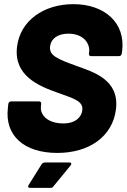

<svg xmlns="http://www.w3.org/2000/svg" viewBox="-20 -728 610 924"><path d="M256 8C409 8 522 -71 538 -202C556 -346 426 -382 353 -409C253 -445 216 -461 221 -505C226 -543 259 -566 309 -566C381 -566 414 -520 409 -477L408 -470C407 -463 411 -458 418 -458H553C560 -458 565 -463 566 -470L568 -484C584 -618 484 -708 333 -708C191 -708 77 -629 62 -503C45 -364 166 -314 257 -282C334 -254 382 -242 376 -197C373 -169 348 -134 285 -134C209 -134 172 -175 177 -216L178 -228C179 -235 175 -240 168 -240H33C27 -240 21 -235 20 -228L18 -209C2 -77 94 8 256 8ZM124 176H223C229 176 233 175 237 169L319 69C326 61 324 54 314 54H196C190 54 184 57 180 63L118 162C113 170 115 176 124 176Z"/></svg>

Font: Barlow ExtraBold
Style: Italic
Weight: 800
Italic angle: -7°
Designer: Jeremy Tribby
Foundry: Tribby Type
Version: Version 1.422;hotconv 1.0.109;makeotfexe 2.5.65596